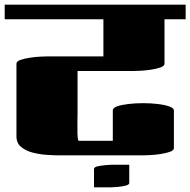

<svg xmlns="http://www.w3.org/2000/svg" viewBox="-20 -661 810 817"><path d="M0 -579V-641H770V-579H680V-390Q680 -380 663 -374Q646 -368 622.5 -364.5Q599 -361 578.5 -360Q558 -359 550 -359H310V-179Q310 -168 309.5 -143Q309 -118 309.5 -94Q310 -70 314 -62H460V-191Q460 -202 478.5 -208.5Q497 -215 526.5 -218.5Q556 -222 588 -222Q621 -222 651 -218.5Q681 -215 700.5 -208Q720 -201 720 -191V-31Q720 -21 703 -15Q686 -9 662.5 -5.5Q639 -2 618.5 -1Q598 0 590 0H230Q209 0 179 -2Q149 -4 119.5 -11.5Q90 -19 70 -35.5Q50 -52 50 -81V-390Q50 -400 67 -406Q84 -412 107.5 -415.5Q131 -419 151.5 -420Q172 -421 180 -421H420V-579ZM530 40V118Q530 125 514 129Q498 133 479.5 134.5Q461 136 455 136H380V58Q380 50 396.5 46.5Q413 43 431 41.5Q449 40 455 40Z"/></svg>

Font: Gajraj One
Style: Regular
Weight: 400
Designer: Saurabh Sharma
Foundry: Saurabh Sharma
Version: Version 1.000